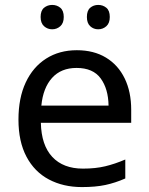

<svg xmlns="http://www.w3.org/2000/svg" viewBox="-20 -750 604 780"><path d="M292 -546Q361 -546 410.5 -516Q460 -486 486.5 -431.5Q513 -377 513 -304V-251H146Q148 -160 192.5 -112.5Q237 -65 317 -65Q368 -65 407.5 -74.5Q447 -84 489 -102V-25Q448 -7 408 1.5Q368 10 313 10Q237 10 178.5 -21Q120 -52 87.5 -113.5Q55 -175 55 -264Q55 -352 84.5 -415Q114 -478 167.5 -512Q221 -546 292 -546ZM291 -474Q228 -474 191.5 -433.5Q155 -393 148 -321H421Q420 -389 389 -431.5Q358 -474 291 -474ZM145 -681Q145 -707 159 -718.5Q173 -730 192 -730Q211 -730 225 -718.5Q239 -707 239 -681Q239 -656 225 -643.5Q211 -631 192 -631Q173 -631 159 -643.5Q145 -656 145 -681ZM333 -681Q333 -707 346.5 -718.5Q360 -730 379 -730Q398 -730 412 -718.5Q426 -707 426 -681Q426 -656 412 -643.5Q398 -631 379 -631Q360 -631 346.5 -643.5Q333 -656 333 -681Z"/></svg>

Font: Noto Sans NKo Unjoined
Style: Regular
Weight: 400
Designer: Monotype Design Team
Foundry: Monotype Imaging Inc.
Version: Version 2.004